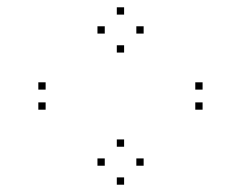

<svg xmlns="http://www.w3.org/2000/svg" viewBox="-20 -586 660 526"><path d="M373.5 -132V-152H353.5V-132ZM320 -184V-204H300V-184ZM267 -132V-152H247V-132ZM320 -80V-100H300V-80ZM373.5 -494V-514H353.5V-494ZM320 -546V-566H300V-546ZM267 -494V-514H247V-494ZM320 -442V-462H300V-442ZM535 -285.5V-305.5H515V-285.5ZM535 -340.5V-360.5H515V-340.5ZM105 -340.5V-360.5H85V-340.5ZM105 -285.5V-305.5H85V-285.5Z"/></svg>

Font: Monaspace Neon Dots Var
Style: Regular
Weight: 400
Designer: Riley Cran and the Lettermatic Team
Version: Version 1.100 (Monaspace Neon Dots)